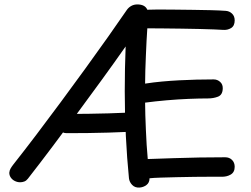

<svg xmlns="http://www.w3.org/2000/svg" viewBox="-20 -812 1133 868"><path d="M106 -4Q99 5 90 8.5Q81 12 71 12Q59 12 47.5 6.5Q36 1 29 -9Q22 -19 22 -31Q23 -42 28 -50.5Q33 -59 40 -68Q89 -130 144 -202.5Q199 -275 255.5 -351.5Q312 -428 366.5 -503Q421 -578 469 -646Q517 -714 554 -768Q562 -779 574 -785.5Q586 -792 601 -792Q618 -792 629.5 -786Q641 -780 646 -768Q662 -769 694 -769Q726 -769 767 -768.5Q808 -768 851.5 -767.5Q895 -767 934 -766Q973 -765 1000 -763Q1017 -762 1029 -750.5Q1041 -739 1041 -720Q1041 -695 1024.5 -685Q1008 -675 987 -677Q975 -678 946.5 -679Q918 -680 880.5 -681Q843 -682 801 -682.5Q759 -683 718.5 -683.5Q678 -684 646 -684Q644 -658 642.5 -626Q641 -594 639.5 -560Q638 -526 637 -493.5Q636 -461 636 -434Q675 -440 713.5 -443.5Q752 -447 790.5 -449Q829 -451 867.5 -452Q906 -453 946 -453Q963 -453 975.5 -441.5Q988 -430 987 -411Q986 -383 965.5 -375Q945 -367 920 -367Q882 -367 833 -365Q784 -363 732.5 -358.5Q681 -354 636 -348Q636 -323 637 -291.5Q638 -260 639.5 -225.5Q641 -191 643 -157Q645 -123 648 -93Q708 -95 766 -97Q824 -99 882 -100Q940 -101 998 -101Q1017 -101 1029 -89Q1041 -77 1041 -58Q1041 -33 1022.5 -22.5Q1004 -12 980 -13Q965 -13 933 -13Q901 -13 860.5 -12.5Q820 -12 779.5 -11Q739 -10 706 -9Q673 -8 656 -6Q656 14 642 24.5Q628 35 610 36Q590 37 577.5 24Q565 11 563 -6Q554 -96 549 -196Q544 -296 544 -399Q544 -502 548 -602Q494 -525 439 -449.5Q384 -374 329 -299.5Q274 -225 218.5 -151Q163 -77 106 -4ZM281 -210Q262 -210 252 -223.5Q242 -237 242 -256Q242 -273 252 -285Q262 -297 283 -297Q329 -297 376 -297.5Q423 -298 470 -299.5Q517 -301 562 -303Q582 -303 592 -291.5Q602 -280 602 -261Q602 -243 592 -229.5Q582 -216 562 -216Q517 -214 470 -212.5Q423 -211 375.5 -210.5Q328 -210 281 -210Z"/></svg>

Font: Playpen Sans Deva
Style: Regular
Weight: 400
Designer: Pooja Saxena, Gunjan Panchal, Laura Meseguer, Veronika Burian, José Scaglione
Foundry: TypeTogether
Version: Version 2.000